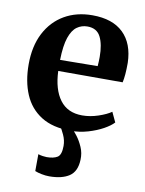

<svg xmlns="http://www.w3.org/2000/svg" viewBox="-89 -625 708 935"><g transform="rotate(10 264.5 -157.5)"><path d="M284.5 11Q195 11 138 -25Q81 -61 54 -124.8Q27 -188.5 27 -272.5Q27 -362.5 60.5 -427.2Q94 -492 153.8 -526.8Q213.5 -561.5 292 -561.5Q392 -561.5 445.2 -509.8Q498.5 -458 501 -363Q501 -299.5 493 -265.5H174.5Q178 -174.5 216 -123.5Q254 -72.5 326.5 -72.5Q365.5 -72.5 405.8 -86Q446 -99.5 468.5 -115.5L491.5 -66.5Q475.5 -49 443.5 -31.2Q411.5 -13.5 370 -1.2Q328.5 11 284.5 11ZM174 -320 359.5 -322Q360.5 -332.5 361 -345.5Q361.5 -358.5 361.5 -367.5Q361.5 -429.5 342.8 -466.5Q324 -503.5 277.5 -503.5Q248.5 -503.5 225.8 -487.2Q203 -471 189.2 -431Q175.5 -391 174 -320ZM220 247.5Q202 247.5 182 243.5Q162 239.5 149 234L149.5 150.5Q159.5 154 172.2 155.8Q185 157.5 191.5 157.5Q225.5 157.5 244.5 145.8Q263.5 134 263.5 89.5Q263.5 62 251.2 35.5Q239 9 230.5 -2L270 -6.5L288.5 -2Q299.5 7.5 316 29Q332.5 50.5 345.2 79.5Q358 108.5 356.5 141.5Q354.5 200 318.5 223.8Q282.5 247.5 220 247.5Z"/></g></svg>

Font: Merriweather Text Regular
Style: Bold
Weight: 700
Designer: Eben Sorkin
Foundry: Eben Sorkin
Version: Version 2.100; ttfautohint (v1.7.19-72a1) -l 8 -r 50 -G 200 